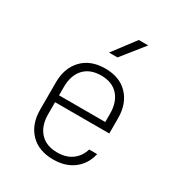

<svg xmlns="http://www.w3.org/2000/svg" viewBox="-186 -909 972 1043"><g transform="rotate(30 300.0 -387.5)"><path d="M301 10Q209 10 157 -44.5Q105 -99 105 -190V-360Q105 -451 157.5 -505.5Q210 -560 301 -560Q392 -560 443.5 -505.5Q495 -451 495 -360V-265H155V-190Q155 -118 193 -76Q231 -34 301 -34Q357 -34 393.5 -61Q430 -88 444 -135H494Q479 -68 428.5 -29Q378 10 301 10ZM155 -308H445V-360Q445 -432 407.5 -474Q370 -516 301 -516Q231 -516 193 -474.5Q155 -433 155 -360ZM274 -645 380 -785H439L327 -645Z"/></g></svg>

Font: NKDuy Mono Thin
Style: Regular
Weight: 100
Monospace: yes
Designer: NKDuy
Foundry: NKDuy
Version: Version 2.251; ttfautohint (v1.8.4.7-5d5b)